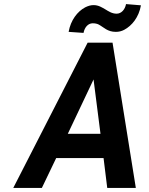

<svg xmlns="http://www.w3.org/2000/svg" viewBox="-20 -920 730 940"><path d="M487 -146 505 0H645L531 -711H409L45 0H185L255 -146ZM312 -265 438 -531 472 -265ZM551 -853C528 -853 511 -865 496 -874C480 -883 463 -895 438 -895C424 -895 411 -891 397 -884C359 -864 326 -821 316 -764L389 -759C394 -786 411 -806 434 -806C445 -806 455 -804 463 -800C489 -786 506 -764 547 -764C561 -764 575 -767 588 -774C626 -794 660 -836 670 -894L597 -900C592 -873 574 -853 551 -853Z"/></svg>

Font: Asimov
Style: NarIt
Weight: 500
Designer: Google
Version: Version 2.000980; 2014